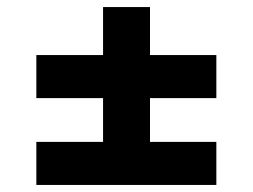

<svg xmlns="http://www.w3.org/2000/svg" viewBox="-20 -643 716 544"><path d="M272 -623H405V-487H593V-365H405V-241H593V-119H83V-241H272V-365H83V-487H272Z"/></svg>

Font: SVN-Poppins SemiBold
Style: Regular
Weight: 600
Designer: Ninad Kale (Devanagari), Jonny Pinhorn (Latin)
Foundry: Indian Type Foundry
Version: Version 3.002 2017